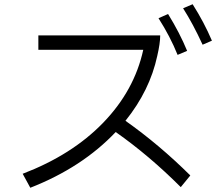

<svg xmlns="http://www.w3.org/2000/svg" viewBox="-20 -871 1040 906"><path d="M889 -851Q943 -766 980 -679L936 -660Q891 -758 844 -832ZM818 -612Q783 -699 728 -785L773 -805Q828 -716 863 -631ZM572 -301Q732 -188 878 -43L833 12Q684 -137 526 -248Q368 -81 123 15L87 -51Q320 -140 467 -292Q614 -444 656 -636H161V-704H736Q736 -667 722 -607Q687 -444 572 -301Z"/></svg>

Font: IBM Plex Sans SC
Style: Regular
Weight: 400
Designer: Mike Abbink; Paul van der Laan; Pieter van Rosmalen; Eunyou Noh; Wujin Sim; Chorong Kim; Dohee Lee; Yejin We; Jinhee Kim
Foundry: Sandoll Inc.
Version: Version 1.000